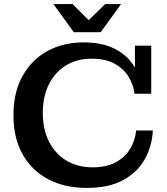

<svg xmlns="http://www.w3.org/2000/svg" viewBox="-20 -906 821 942"><path d="M342 -748 242 -886H336L415 -807L496 -886H574L474 -748ZM405 16Q298 16 217.5 -26Q137 -68 91.5 -148Q46 -228 46 -341Q46 -453 90.5 -533Q135 -613 212.5 -655.5Q290 -698 391 -698Q484 -698 547 -664.5Q610 -631 642 -574V-682H722V-446H640Q635 -488 612 -527.5Q589 -567 544 -592.5Q499 -618 429 -618Q357 -618 303.5 -585Q250 -552 220 -492.5Q190 -433 190 -352Q190 -270 221 -210Q252 -150 307 -117.5Q362 -85 434 -85Q502 -85 547.5 -109.5Q593 -134 618 -175Q643 -216 648 -266H730Q726 -190 691 -126Q656 -62 585.5 -23Q515 16 405 16Z"/></svg>

Font: Montagu Slab 16pt Medium
Style: Regular
Weight: 500
Designer: Florian Karsten
Foundry: Florian Karsten
Version: Version 1.000; ttfautohint (v1.8.3)